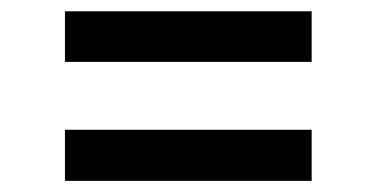

<svg xmlns="http://www.w3.org/2000/svg" viewBox="-20 -451 676 345"><path d="M96.7 -430.7H540V-339.8H96.7ZM96.7 -217.8H540V-126H96.7Z"/></svg>

Font: Pretendard JP Medium
Style: Regular
Weight: 500
Designer: Base glyphs from Inter by Rasmus Andersson; Hangeul glyphs from Noto Sans CJK(Source Han Sans) by Jang Soo-young and Kan
Foundry: Kil Hyung-jin
Version: Version 1.309